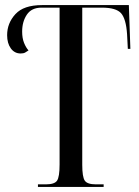

<svg xmlns="http://www.w3.org/2000/svg" viewBox="-20 -734 546 754"><path d="M129 0V-10H160Q194 -10 204 -24.5Q214 -39 214 -88V-704H143Q104 -704 85.5 -676.5Q67 -649 67 -610Q67 -584 74.5 -565.5Q82 -547 92 -536Q85 -531 78.5 -527.5Q72 -524 61 -524Q37 -524 22.5 -544Q8 -564 8 -596Q8 -643 40.5 -678.5Q73 -714 145 -714H486L492 -542H482L479 -600Q475 -660 455.5 -682Q436 -704 380 -704H303V-87Q303 -39 313 -24.5Q323 -10 357 -10H387V0Z"/></svg>

Font: Noto Serif Display ExtraCondensed
Style: Regular
Weight: 400
Width: 2
Designer: Monotype Design Team
Foundry: Monotype Imaging Inc.
Version: Version 2.009